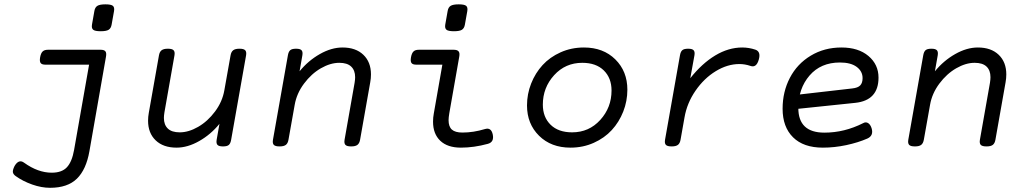

<svg xmlns="http://www.w3.org/2000/svg" viewBox="-20 -686 4837 906"><path d="M206.1 -451.2Q189.5 -451.2 181.2 -443.1Q172.9 -435.1 169.4 -416Q166 -397 171.6 -388.9Q177.2 -380.9 193.8 -380.9H400.4L329.6 21.5Q319.8 77.1 295.9 103Q272 128.9 224.1 128.9Q159.2 128.9 93.3 81.5Q68.8 63.5 48.8 97.2Q39.1 116.7 40.8 126.7Q42.5 136.7 54.2 145Q88.4 169.4 132.1 184.8Q175.8 200.2 216.3 200.2Q298.8 200.2 342.8 157.2Q386.7 114.3 401.9 27.8L480 -418Q483.4 -436 477.5 -443.6Q471.7 -451.2 455.1 -451.2ZM425.3 -633.8 414.1 -570.3Q411.1 -552.7 419.7 -545.7Q428.2 -538.6 455.1 -538.6Q481.9 -538.6 492.9 -545.7Q503.9 -552.7 506.8 -570.3L518.1 -633.8Q521 -651.4 512.7 -658.4Q504.4 -665.5 477.5 -665.5Q450.7 -665.5 439.5 -658.4Q428.2 -651.4 425.3 -633.8Z M1109.4 -456.1Q1089.8 -456.1 1080.3 -448.7Q1070.8 -441.4 1067.9 -424.3L1038.6 -259.8Q1029.3 -206.1 994.6 -159.7Q960 -113.3 915 -87.4Q870.1 -61.5 828.1 -61.5Q790.5 -61.5 772 -79.3Q753.4 -97.2 753.4 -129.4Q753.4 -140.1 755.9 -155.8L803.2 -424.3Q806.2 -441.4 799.3 -448.7Q792.5 -456.1 772.5 -456.1H771.5Q752 -456.1 742.4 -448.7Q732.9 -441.4 730 -424.3L682.1 -153.3Q678.7 -134.8 678.7 -116.2Q678.7 -58.1 714.6 -23.7Q750.5 10.7 813 10.7Q865.2 10.7 919.9 -20.3Q974.6 -51.3 1015.6 -101.6L1002.4 -26.9Q999.5 -9.8 1006.1 -2.4Q1012.7 4.9 1031.7 4.9H1032.7Q1051.8 4.9 1059.8 -2.2Q1067.9 -9.3 1070.8 -26.9L1141.1 -424.3Q1144 -441.4 1137.2 -448.7Q1130.4 -456.1 1110.4 -456.1Z M1393.6 -349.6 1406.7 -424.3Q1409.7 -441.4 1403.1 -448.7Q1396.5 -456.1 1377.4 -456.1H1376.5Q1357.4 -456.1 1349.4 -449Q1341.3 -441.9 1338.4 -424.3L1268.1 -26.9Q1265.1 -9.8 1272 -2.4Q1278.8 4.9 1298.8 4.9H1299.8Q1319.3 4.9 1328.9 -2.4Q1338.4 -9.8 1341.3 -26.9L1370.6 -191.4Q1379.9 -245.1 1414.6 -291.5Q1449.2 -337.9 1494.1 -363.8Q1539.1 -389.6 1581.1 -389.6Q1618.7 -389.6 1637.2 -371.8Q1655.8 -354 1655.8 -321.8Q1655.8 -311 1653.3 -295.4L1606 -26.9Q1603 -9.8 1609.9 -2.4Q1616.7 4.9 1636.7 4.9H1637.7Q1657.2 4.9 1666.7 -2.4Q1676.3 -9.8 1679.2 -26.9L1727.1 -297.9Q1730.5 -316.4 1730.5 -335Q1730.5 -393.1 1694.6 -427.5Q1658.7 -461.9 1596.2 -461.9Q1543.9 -461.9 1489.3 -430.9Q1434.6 -399.9 1393.6 -349.6Z M1956.1 -451.2Q1939.5 -451.2 1931.2 -443.1Q1922.9 -435.1 1919.4 -416Q1916 -397 1921.6 -388.9Q1927.2 -380.9 1943.8 -380.9H2067.4L2026.9 -149.9Q2023.4 -131.3 2023.4 -111.8Q2023.4 -54.2 2057.6 -21.7Q2091.8 10.7 2154.8 10.7Q2216.3 10.7 2282.2 -7.3Q2312.5 -15.6 2305.2 -51.3Q2297.9 -85.9 2268.6 -77.1Q2213.9 -60.5 2162.1 -60.5Q2127.9 -60.5 2112.3 -74.5Q2096.7 -88.4 2096.7 -119.1Q2096.7 -130.9 2100.1 -151.4L2147 -418Q2150.4 -436 2144 -443.6Q2137.7 -451.2 2121.1 -451.2ZM2092.3 -633.8 2081.1 -570.3Q2078.1 -552.7 2086.7 -545.7Q2095.2 -538.6 2122.1 -538.6Q2148.9 -538.6 2159.9 -545.7Q2170.9 -552.7 2173.8 -570.3L2185.1 -633.8Q2188 -651.4 2179.7 -658.4Q2171.4 -665.5 2144.5 -665.5Q2117.7 -665.5 2106.4 -658.4Q2095.2 -651.4 2092.3 -633.8Z M2466.8 -188.5Q2466.8 -101.6 2523.7 -45.4Q2580.6 10.7 2671.9 10.7Q2731 10.7 2781.7 -12Q2832.5 -34.7 2866.9 -72.3Q2901.4 -109.9 2920.9 -159.4Q2940.4 -209 2940.4 -262.7Q2940.4 -349.6 2883.5 -405.8Q2826.7 -461.9 2735.4 -461.9Q2676.3 -461.9 2625.5 -439.2Q2574.7 -416.5 2540.3 -378.9Q2505.9 -341.3 2486.3 -291.7Q2466.8 -242.2 2466.8 -188.5ZM2865.7 -258.8Q2865.7 -178.7 2812.5 -120.1Q2759.3 -61.5 2679.7 -61.5Q2614.7 -61.5 2578.1 -97.4Q2541.5 -133.3 2541.5 -192.4Q2541.5 -272.5 2594.7 -331.1Q2647.9 -389.6 2727.5 -389.6Q2792.5 -389.6 2829.1 -353.8Q2865.7 -317.9 2865.7 -258.8Z M3237.3 -316.9 3256.8 -424.3Q3259.8 -441.4 3253.2 -448.7Q3246.6 -456.1 3227.5 -456.1H3226.6Q3207.5 -456.1 3199.5 -449Q3191.4 -441.9 3188.5 -424.3L3118.2 -26.9Q3115.2 -9.8 3122.1 -2.4Q3128.9 4.9 3148.9 4.9H3149.9Q3169.4 4.9 3179 -2.4Q3188.5 -9.8 3191.4 -26.9L3210 -131.8Q3221.7 -199.7 3262 -258.1Q3302.2 -316.4 3357.4 -350.1Q3412.6 -383.8 3468.8 -383.8Q3495.1 -383.8 3521 -375Q3549.3 -364.7 3560.5 -404.8Q3571.3 -442.4 3544.4 -451.7Q3513.7 -461.9 3482.4 -461.9Q3417.5 -461.9 3355 -424.3Q3292.5 -386.7 3237.3 -316.9Z M3672.9 -172.9Q3672.9 -86.9 3722.2 -38.1Q3771.5 10.7 3862.8 10.7Q3917.5 10.7 3973.4 -1.2Q4029.3 -13.2 4072.8 -32.2Q4103.5 -45.9 4092.8 -81.1Q4086.9 -99.1 4075.9 -105.5Q4064.9 -111.8 4053.2 -105Q3964.4 -60.1 3870.1 -60.1Q3747.1 -60.1 3747.1 -176.3Q3747.1 -268.1 3800 -329.6Q3853 -391.1 3943.4 -391.1Q3994.6 -391.1 4022.5 -370.4Q4050.3 -349.6 4050.3 -317.4Q4050.3 -294.9 4039.3 -283.2Q4028.3 -271.5 4001 -268.6L3736.8 -238.3L3720.7 -169.9L4016.1 -200.7Q4125.5 -212.4 4125.5 -319.8Q4125.5 -381.8 4077.9 -421.9Q4030.3 -461.9 3950.7 -461.9Q3869.6 -461.9 3805.7 -423.3Q3741.7 -384.8 3707.3 -318.8Q3672.9 -252.9 3672.9 -172.9Z M4391.6 -349.6 4404.8 -424.3Q4407.7 -441.4 4401.1 -448.7Q4394.5 -456.1 4375.5 -456.1H4374.5Q4355.5 -456.1 4347.4 -449Q4339.4 -441.9 4336.4 -424.3L4266.1 -26.9Q4263.2 -9.8 4270 -2.4Q4276.9 4.9 4296.9 4.9H4297.9Q4317.4 4.9 4326.9 -2.4Q4336.4 -9.8 4339.4 -26.9L4368.7 -191.4Q4377.9 -245.1 4412.6 -291.5Q4447.3 -337.9 4492.2 -363.8Q4537.1 -389.6 4579.1 -389.6Q4616.7 -389.6 4635.3 -371.8Q4653.8 -354 4653.8 -321.8Q4653.8 -311 4651.4 -295.4L4604 -26.9Q4601.1 -9.8 4607.9 -2.4Q4614.7 4.9 4634.8 4.9H4635.7Q4655.3 4.9 4664.8 -2.4Q4674.3 -9.8 4677.2 -26.9L4725.1 -297.9Q4728.5 -316.4 4728.5 -335Q4728.5 -393.1 4692.6 -427.5Q4656.7 -461.9 4594.2 -461.9Q4542 -461.9 4487.3 -430.9Q4432.6 -399.9 4391.6 -349.6Z"/></svg>

Font: Courier Prime Code
Style: Italic
Weight: 400
Italic angle: -10°
Designer: Alan Dague-Greene
Foundry: Quote-Unquote Apps
Version: Version 3.18